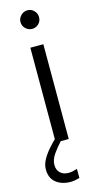

<svg xmlns="http://www.w3.org/2000/svg" viewBox="-149 -741 512 998"><g transform="rotate(-15 107.5 -242.0)"><path d="M112 -602Q92 -602 77 -616.5Q62 -631 62 -652Q62 -672 77 -687Q92 -702 112 -702Q133 -702 147.5 -687Q162 -672 162 -652Q162 -631 147.5 -616.5Q133 -602 112 -602ZM100 218Q52 218 21.5 193.5Q-9 169 -9 122Q-9 96 5.5 70Q20 44 40 21Q60 -2 77 -18V-510H147V0H104Q84 21 62 51.5Q40 82 40 111Q40 138 56.5 154Q73 170 102 170Q120 170 148 161V210Q141 212 127 215Q113 218 100 218Z"/></g></svg>

Font: MuseoModerno Light
Style: Regular
Weight: 300
Designer: Pablo Cosgaya, Héctor Gatti, Marcela Romero, and the Authors of The MuseoModerno Project.
Foundry: Omnibus-Type Team
Version: Version 1.001